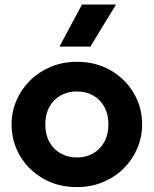

<svg xmlns="http://www.w3.org/2000/svg" viewBox="-20 -784 656 820"><path d="M308.5 15Q227 15 164 -21.5Q101 -58 65.2 -118.8Q29.5 -179.5 29.5 -252.5Q29.5 -306 50 -354.2Q70.5 -402.5 108 -439.8Q145.5 -477 196.5 -498.5Q247.5 -520 308.5 -520Q390 -520 452.8 -483.5Q515.5 -447 551.2 -386.2Q587 -325.5 587 -252.5Q587 -199.5 566.5 -151Q546 -102.5 508.8 -65.2Q471.5 -28 420.5 -6.5Q369.5 15 308.5 15ZM308.5 -111.5Q347 -111.5 377.5 -128.8Q408 -146 425.5 -177.8Q443 -209.5 443 -252.5Q443 -296 425.8 -327.5Q408.5 -359 378 -376.2Q347.5 -393.5 308.5 -393.5Q269.5 -393.5 238.8 -376.2Q208 -359 190.8 -327.5Q173.5 -296 173.5 -252.5Q173.5 -209 191 -177.5Q208.5 -146 239 -128.8Q269.5 -111.5 308.5 -111.5ZM234 -585 330 -764.5H475.5L366 -585Z"/></svg>

Font: Geologica Thin Roman SemiBold
Style: Regular
Weight: 600
Version: Version 1.010;gftools[0.9.28]